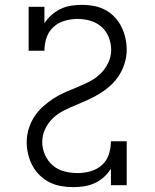

<svg xmlns="http://www.w3.org/2000/svg" viewBox="-20 -763 640 791"><path d="M281 8Q256 8 231 3.5Q206 -1 184 -12Q162 -23 143.5 -41Q125 -59 113.5 -81Q102 -103 96 -127.5Q90 -152 90 -177Q90 -205 98 -231.5Q106 -258 121 -281.5Q136 -305 156.5 -323.5Q177 -342 200 -357Q223 -372 248.5 -383Q274 -394 299.5 -404.5Q325 -415 349.5 -427.5Q374 -440 394 -459.5Q414 -479 426 -504.5Q438 -530 438 -557Q438 -584 428 -609.5Q418 -635 398 -652.5Q378 -670 352 -677.5Q326 -685 300 -685Q273 -685 246.5 -677.5Q220 -670 200 -651.5Q180 -633 171.5 -607Q163 -581 163 -554H98V-735H163V-667Q175 -686 192 -701Q209 -716 229.5 -726Q250 -736 272.5 -739.5Q295 -743 318 -743Q343 -743 367 -738.5Q391 -734 413 -722.5Q435 -711 452 -693Q469 -675 480 -653Q491 -631 496.5 -607Q502 -583 502 -558Q502 -531 494 -504Q486 -477 471.5 -454Q457 -431 436.5 -412Q416 -393 392.5 -378.5Q369 -364 344 -352.5Q319 -341 293.5 -330.5Q268 -320 243 -307.5Q218 -295 198 -276Q178 -257 166 -231.5Q154 -206 154 -178Q154 -151 165.5 -125Q177 -99 197.5 -81.5Q218 -64 245 -57Q272 -50 300 -50Q327 -50 353.5 -57.5Q380 -65 400 -83Q420 -101 428.5 -127.5Q437 -154 437 -181H502V0H437V-68Q425 -49 408 -33.5Q391 -18 370 -8.5Q349 1 326.5 4.5Q304 8 281 8Z"/></svg>

Font: Iosevka Curly Slab LtEx
Style: Regular
Weight: 300
Width: 7
Monospace: yes
Designer: Belleve Invis
Foundry: Belleve Invis
Version: Version 11.1.0; ttfautohint (v1.8.3)